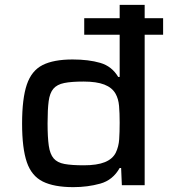

<svg xmlns="http://www.w3.org/2000/svg" viewBox="-20 -763 713 791"><path d="M282 8Q203 8 156.5 -15Q110 -38 90.5 -95Q71 -152 71 -254Q71 -357 90.5 -414.5Q110 -472 155.5 -495Q201 -518 279 -518Q345 -518 393 -504Q441 -490 467 -446H473V-620H327V-688H473V-743H576V-688H652V-620H576V0H482L479 -71H473Q445 -21 393 -6.5Q341 8 282 8ZM325 -82Q380 -82 412 -95Q444 -108 457 -134Q469 -159 471 -189Q473 -219 473 -258Q473 -297 470.5 -326.5Q468 -356 456 -377Q442 -402 410 -414.5Q378 -427 324 -427Q274 -427 244.5 -421Q215 -415 200 -397.5Q185 -380 180.5 -346Q176 -312 176 -255Q176 -197 181 -162.5Q186 -128 201 -110.5Q216 -93 245.5 -87.5Q275 -82 325 -82Z"/></svg>

Font: Saira Expanded Medium
Style: Regular
Weight: 500
Width: 7
Designer: Hector Gatti with collaboration of the Omnibus-Type team
Foundry: Omnibus-Type
Version: Version 1.100; ttfautohint (v1.8.3)